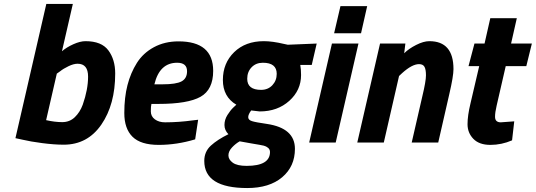

<svg xmlns="http://www.w3.org/2000/svg" viewBox="-20 -720 2707 970"><path d="M412 -512Q493 -512 527.5 -465.5Q562 -419 562 -349Q562 -192 492 -90.5Q422 11 302 11Q254 11 193 3Q132 -5 95 -14L58 -22L214 -700H348L293 -461Q316 -481 350.5 -496.5Q385 -512 412 -512ZM213 -113Q257 -103 294.5 -103Q332 -103 358 -128Q384 -153 398 -191Q425 -268 425 -333Q425 -398 372 -398Q352 -398 326 -385.5Q300 -373 284 -360L267 -348Z M814 -102Q883 -102 955 -112L981 -115L966 -16Q873 12 782 12Q691 12 649.5 -29Q608 -70 608 -149Q608 -228 624 -290Q640 -352 671.5 -402Q703 -452 757.5 -481.5Q812 -511 882 -511Q1057 -511 1057 -362Q1057 -267 993 -231Q929 -195 780 -195H745Q742 -183 742 -157.5Q742 -132 762.5 -117Q783 -102 814 -102ZM801 -294Q870 -294 897.5 -309Q925 -324 925 -360Q925 -403 875 -403Q786 -403 760 -294Z M1229 230Q1012 230 1012 93Q1012 46 1045.5 15.5Q1079 -15 1134 -42Q1114 -62 1114 -88.5Q1114 -115 1129 -139Q1144 -163 1159 -177L1174 -191Q1106 -231 1106 -316Q1106 -401 1163 -456.5Q1220 -512 1313 -512Q1356 -512 1415 -498L1434 -494L1580 -500L1555 -392H1497Q1501 -370 1501 -341Q1501 -264 1441.5 -210.5Q1382 -157 1292 -157L1249 -162Q1234 -142 1234 -128Q1234 -114 1253 -108Q1272 -102 1328 -94Q1470 -73 1470 32Q1470 121 1405.5 175.5Q1341 230 1229 230ZM1226 118Q1344 118 1344 48Q1344 35 1334.5 27Q1325 19 1313 16Q1301 13 1249.5 4.5Q1198 -4 1191 -6Q1171 5 1152.5 24.5Q1134 44 1134 65Q1134 86 1156 102Q1178 118 1226 118ZM1299 -266Q1334 -266 1356 -289.5Q1378 -313 1378 -347Q1378 -403 1308 -403Q1273 -403 1251 -380Q1229 -357 1229 -322Q1229 -266 1299 -266Z M1542 0 1657 -500H1791L1676 0ZM1668 -552 1700 -689H1835L1804 -552Z M2149 -512Q2271 -512 2271 -371Q2271 -335 2250 -245L2194 0H2060L2114 -235Q2132 -310 2132 -339.5Q2132 -369 2124.5 -382.5Q2117 -396 2097 -396Q2062 -396 2012 -351L1996 -336L1919 0H1785L1900 -500H2028L2022 -451Q2045 -474 2082.5 -493Q2120 -512 2149 -512Z M2481 -130Q2481 -102 2510 -102L2578 -107L2567 -11Q2514 12 2457.5 12Q2401 12 2371.5 -18.5Q2342 -49 2342 -92.5Q2342 -136 2357 -198L2401 -386H2347L2377 -500H2428L2457 -628H2591L2562 -500H2667L2639 -386H2535L2489 -186Q2481 -152 2481 -130Z"/></svg>

Font: Titillium Web
Style: Bold Italic
Weight: 700
Italic angle: -13°
Version: Version 1.002;PS 57.000;hotconv 1.0.70;makeotf.lib2.5.55311